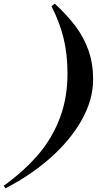

<svg xmlns="http://www.w3.org/2000/svg" viewBox="-128 -826 545 1028"><path d="M370.6 -400.9Q370.6 -292.5 310.1 -184.3Q249.5 -76.2 143.3 18.1Q37.1 112.3 -98.6 182.1L-108.4 168.9Q0 90.8 75.2 3.4Q150.4 -84 191.9 -192.4Q233.4 -300.8 233.4 -433.1Q233.4 -535.2 212.4 -621.3Q191.4 -707.5 147.5 -793L165.5 -806.2Q232.9 -743.7 277.1 -684.6Q321.3 -625.5 345.9 -555.7Q370.6 -485.8 370.6 -400.9Z"/></svg>

Font: TypoPRO Playfair Display
Style: Bold Italic
Weight: 700
Italic angle: -14.9847°
Designer: Claus Eggers Sørensen
Foundry: Claus Eggers Sørensen
Version: Version 1.004;PS 001.004;hotconv 1.0.70;makeotf.lib2.5.58329